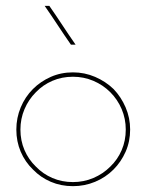

<svg xmlns="http://www.w3.org/2000/svg" viewBox="-20 -632 501 658"><path d="M369 -51Q395 -77 410.5 -112Q426 -147 426 -188Q426 -228 410.5 -264Q395 -300 369 -327Q342 -353 306 -368.5Q270 -384 230 -384Q189 -384 154 -368.5Q119 -353 93 -327Q66 -300 51 -264Q36 -228 36 -188Q36 -147 51 -112Q66 -77 93 -51Q119 -24 154 -9Q189 6 230 6Q270 6 306 -9Q342 -24 369 -51ZM103 -61Q78 -85 64 -117.5Q50 -150 50 -188Q50 -225 64 -258Q78 -291 103 -316Q127 -341 159.5 -355Q192 -369 230 -369Q267 -369 300 -355Q333 -341 358 -316Q383 -291 397 -258Q411 -225 411 -188Q411 -150 397 -117.5Q383 -85 358 -61Q333 -36 300 -22Q267 -8 230 -8Q192 -8 159.5 -22Q127 -36 103 -61ZM239 -479Q216 -512 194 -545.5Q172 -579 149 -612H133Q156 -579 178 -545.5Q200 -512 223 -479Z"/></svg>

Font: Josefin Slab Thin Thin
Style: Regular
Weight: 250
Version: Version 2.000